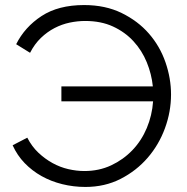

<svg xmlns="http://www.w3.org/2000/svg" viewBox="-20 -734 740 760"><path d="M318 6Q271 6 226.5 -5Q182 -16 144.5 -37Q107 -58 77.5 -88.5Q48 -119 30 -159L88 -189Q106 -154 132 -129.5Q158 -105 188 -88.5Q218 -72 250.5 -64.5Q283 -57 314 -57Q372 -57 420 -79.5Q468 -102 504 -139.5Q540 -177 561 -227Q582 -277 586 -333H223V-392H585Q580 -441 561 -487.5Q542 -534 508.5 -570.5Q475 -607 427.5 -629Q380 -651 317 -651Q287 -651 256 -644.5Q225 -638 196 -623Q167 -608 142 -584Q117 -560 99 -525L44 -559Q78 -627 144.5 -670.5Q211 -714 313 -714Q397 -714 461.5 -682.5Q526 -651 569.5 -601Q613 -551 635 -487.5Q657 -424 657 -360Q657 -292 633 -226.5Q609 -161 564.5 -109.5Q520 -58 457.5 -26Q395 6 318 6Z"/></svg>

Font: PTCRaleway
Style: Regular
Weight: 400
Designer: Matt McInerney, Pablo Impallari, Rodrigo Fuenzalida
Foundry: Matt McInerney, Pablo Impallari, Rodrigo Fuenzalida
Version: Version 3.000g; ttfautohint (v1.5) -l 8 -r 28 -G 28 -x 14 -D